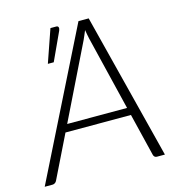

<svg xmlns="http://www.w3.org/2000/svg" viewBox="-130 -804 843 898"><g transform="rotate(-15 292.0 -355.0)"><path d="M0 0ZM558.5 0H520Q513 0 509 -3.8Q505 -7.5 503.5 -13L453 -220H136L34.5 -13Q32 -7.5 26.5 -3.8Q21 0 14.5 0H-23.5L329.5 -707.5H379ZM154 -256.5H444L356.5 -616.5Q354.5 -625.5 352.5 -636.2Q350.5 -647 348.5 -659Q343.5 -647 338.8 -636Q334 -625 330 -616ZM139.5 -551.5 194.5 -710H222.5Q230.5 -710 232.8 -703.8Q235 -697.5 231 -688L168 -551.5Z"/></g></svg>

Font: Lato Light
Style: Italic
Weight: 300
Italic angle: -7°
Designer: Lukasz Dziedzic
Foundry: tyPoland Lukasz Dziedzic
Version: Version 2.007; 2014-02-27